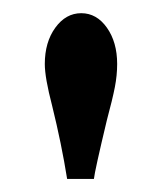

<svg xmlns="http://www.w3.org/2000/svg" viewBox="-20 -774 248 294"><path d="M59.8 -612.2Q48.6 -655 48.6 -676Q48.6 -709.4 64.7 -731.6Q80.8 -753.8 104.4 -753.8Q128 -753.8 143.7 -731.6Q159.4 -709.4 159.4 -676Q159.4 -658.8 155.9 -640.7Q152.4 -622.6 143.6 -589.8Q125 -512 123.8 -500H82.8Q74.2 -553.8 59.8 -612.2Z"/></svg>

Font: Wittgenstein
Style: Regular
Weight: 400
Designer: Jörg Drees
Foundry: Jörg Drees
Version: Version 1.003;Glyphs 3.1.2 (3151)